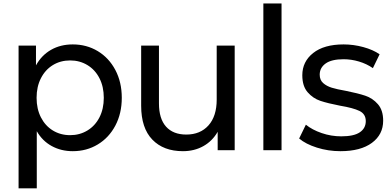

<svg xmlns="http://www.w3.org/2000/svg" viewBox="-20 -844 2193 1079"><path d="M664.4 -294.4Q664.4 -206.7 628.3 -138.3Q592.2 -70 529.4 -32.2Q466.7 5.6 388.9 5.6Q323.3 5.6 270.6 -23.3Q217.8 -52.2 186.7 -106.7V214.4H84.4V-587.8H182.2V-476.7Q213.3 -533.3 266.7 -563.9Q320 -594.4 388.9 -594.4Q466.7 -594.4 529.4 -556.7Q592.2 -518.9 628.3 -450.6Q664.4 -382.2 664.4 -294.4ZM563.3 -294.4Q563.3 -356.7 538.9 -404.4Q514.4 -452.2 471.1 -478.3Q427.8 -504.4 374.4 -504.4Q320 -504.4 277.2 -478.3Q234.4 -452.2 210 -404.4Q185.6 -356.7 185.6 -294.4Q185.6 -232.2 210 -184.4Q234.4 -136.7 277.2 -110.6Q320 -84.4 374.4 -84.4Q427.8 -84.4 471.1 -110.6Q514.4 -136.7 538.9 -184.4Q563.3 -232.2 563.3 -294.4Z M1298.9 0H1203.3V-103.3Q1173.3 -51.1 1122.8 -22.8Q1072.2 5.6 1007.8 5.6Q898.9 5.6 836.1 -59.4Q773.3 -124.4 773.3 -250V-587.8H873.3V-263.3Q873.3 -176.7 913.3 -132.2Q953.3 -87.8 1026.7 -87.8Q1105.6 -87.8 1151.7 -139.4Q1197.8 -191.1 1197.8 -284.4V-587.8H1298.9Z M1562.2 -824.4V0H1460V-824.4Z M1661.1 -65.6 1698.9 -143.3Q1734.4 -114.4 1787.8 -96.1Q1841.1 -77.8 1897.8 -77.8Q1968.9 -77.8 2002.2 -100.6Q2035.6 -123.3 2035.6 -163.3Q2035.6 -203.3 2000 -220.6Q1964.4 -237.8 1891.1 -250Q1822.2 -263.3 1780.6 -277.2Q1738.9 -291.1 1708.9 -325.6Q1678.9 -360 1678.9 -421.1Q1678.9 -497.8 1740 -546.1Q1801.1 -594.4 1911.1 -594.4Q1966.7 -594.4 2021.7 -579.4Q2076.7 -564.4 2113.3 -538.9L2075.6 -461.1Q2040 -485.6 1997.2 -498.3Q1954.4 -511.1 1911.1 -511.1Q1843.3 -511.1 1810 -487.2Q1776.7 -463.3 1776.7 -424.4Q1776.7 -394.4 1796.1 -377.2Q1815.6 -360 1844.4 -351.1Q1873.3 -342.2 1924.4 -333.3Q1991.1 -320 2032.8 -306.1Q2074.4 -292.2 2103.9 -258.3Q2133.3 -224.4 2133.3 -165.6Q2133.3 -87.8 2070 -41.1Q2006.7 5.6 1893.3 5.6Q1824.4 5.6 1761.1 -14.4Q1697.8 -34.4 1661.1 -65.6Z"/></svg>

Font: Paperlogy 5 Medium
Style: Regular
Weight: 500
Designer: redesigned by Lee Juim, glyphs from Gmarket Sans & Montserrat
Foundry: PT&
Version: Version 1.001